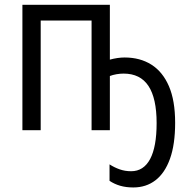

<svg xmlns="http://www.w3.org/2000/svg" viewBox="-20 -556 800 820"><path d="M449.2 -535.6V-301.3Q464.8 -305.7 481.2 -308.1Q497.6 -310.5 512.2 -310.5Q578.1 -310.5 626.5 -280Q674.8 -249.5 701.4 -188Q728 -126.5 728 -31.7Q728 60.5 706.1 121.8Q684.1 183.1 644 213.9Q604 244.6 549.3 244.6Q518.1 244.6 493.2 237.3Q468.3 230 447.8 216.3V146Q468.3 159.2 491 167.2Q513.7 175.3 540 175.3Q593.3 175.3 621.1 123.3Q648.9 71.3 648.9 -30.3Q648.9 -136.2 614 -189Q579.1 -241.7 507.8 -241.7Q493.2 -241.7 477.5 -239Q461.9 -236.3 449.2 -231.4V0H371.1V-468.3H153.8V0H75.7V-535.6Z"/></svg>

Font: Open Sans SemiCondensed
Style: Regular
Weight: 400
Width: 4
Designer: Monotype Design Team
Foundry: Monotype Imaging Inc.
Version: Version 3.000